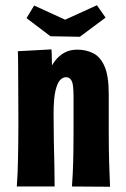

<svg xmlns="http://www.w3.org/2000/svg" viewBox="-20 -711 479 731"><path d="M399 0 254 -1Q256 -30 257 -51Q258 -72 258.5 -92Q259 -112 259.5 -139Q260 -166 260 -208Q260 -228 260 -247Q260 -266 260 -289.5Q260 -313 260 -344Q260 -367 258 -383.5Q256 -400 249.5 -408.5Q243 -417 231 -417Q220 -417 209.5 -407Q199 -397 191.5 -367Q184 -337 184 -277L141 -267Q141 -312 146 -351.5Q151 -391 161 -422.5Q171 -454 187 -476Q203 -498 224.5 -510Q246 -522 274 -522Q307 -522 334.5 -508.5Q362 -495 378 -458.5Q394 -422 394 -354Q394 -322 394 -297.5Q394 -273 394 -252.5Q394 -232 394 -212Q394 -172 394.5 -144Q395 -116 395.5 -95Q396 -74 397 -52Q398 -30 399 0ZM44 -1Q46 -29 47 -53.5Q48 -78 48.5 -104.5Q49 -131 49.5 -165Q50 -199 50 -247Q50 -312 49.5 -363Q49 -414 49 -452.5Q49 -491 48 -516L176 -523Q177 -511 177.5 -478Q178 -445 179.5 -394Q181 -343 184 -277Q184 -220 185 -172.5Q186 -125 187 -83.5Q188 -42 188 -1ZM284 -571 172 -573 81 -642 110 -690 228 -636 349 -691 382 -644Z"/></svg>

Font: Truculenta Black
Style: Regular
Weight: 900
Version: Version 1.002